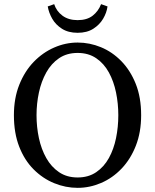

<svg xmlns="http://www.w3.org/2000/svg" viewBox="-20 -890 747 925"><path d="M354 15Q296 15 241 -7.5Q186 -30 142 -74Q98 -118 72.5 -183.5Q47 -249 47 -335Q47 -417 73 -482Q99 -547 142.5 -592Q186 -637 241 -661Q296 -685 354 -685Q412 -685 466.5 -662.5Q521 -640 564.5 -595.5Q608 -551 634 -486Q660 -421 660 -335Q660 -253 634.5 -188Q609 -123 565.5 -77.5Q522 -32 467 -8.5Q412 15 354 15ZM354 -35Q406 -35 443.5 -60.5Q481 -86 504.5 -128.5Q528 -171 539 -224.5Q550 -278 550 -335Q550 -391 539 -444.5Q528 -498 504.5 -541Q481 -584 443.5 -609.5Q406 -635 354 -635Q302 -635 264.5 -609.5Q227 -584 203 -541Q179 -498 167.5 -444.5Q156 -391 156 -335Q156 -278 167.5 -224.5Q179 -171 203 -128.5Q227 -86 264.5 -60.5Q302 -35 354 -35ZM210 -859 241 -870Q252 -836 281 -814.5Q310 -793 354 -793Q399 -793 426.5 -814.5Q454 -836 467 -870L498 -859Q494 -829 477 -800Q460 -771 429.5 -751.5Q399 -732 354 -732Q309 -732 278.5 -751.5Q248 -771 231.5 -800Q215 -829 210 -859Z"/></svg>

Font: Source Serif 4
Style: Regular
Weight: 400
Designer: Frank Grießhammer
Foundry: Adobe
Version: Version 4.005;hotconv 1.1.0;makeotfexe 2.6.0